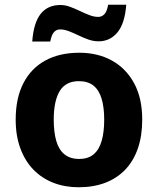

<svg xmlns="http://www.w3.org/2000/svg" viewBox="-20 -780 667 810"><path d="M580 -275.1Q580 -206.7 561.5 -153.5Q543 -100.3 508.1 -64Q473.2 -27.7 423.7 -8.8Q374.2 10 311.8 10Q254.1 10 205.4 -8.8Q156.7 -27.7 121.3 -64Q85.9 -100.3 66.1 -153.5Q46.2 -206.7 46.2 -275.1Q46.2 -366.1 78.6 -428.9Q111 -491.8 171 -524.6Q231 -557.5 314.8 -557.5Q392.5 -557.5 452 -524.6Q511.6 -491.8 545.8 -428.9Q580 -366.1 580 -275.1ZM206.7 -275.1Q206.7 -222.8 217.4 -185.4Q228.2 -148 252.1 -128.8Q276 -109.5 313.8 -109.5Q351.6 -109.5 374.8 -128.8Q398 -148 408.8 -185.4Q419.6 -222.8 419.6 -275.1Q419.6 -327.6 408.6 -363.8Q397.7 -400.1 374.3 -418.9Q350.9 -437.6 312.8 -437.6Q257.1 -437.6 231.9 -395.8Q206.7 -353.9 206.7 -275.1ZM116 -604.7Q119 -645.4 128.1 -674.7Q137.3 -703.9 152.3 -722.4Q167.3 -740.9 188 -749.9Q208.7 -758.9 234.7 -758.9Q254.7 -758.9 275.2 -751.4Q295.7 -744 316.7 -733.8Q337.7 -723.7 357.3 -716.2Q376.8 -708.7 394.8 -708.7Q408.4 -708.7 419.5 -719.1Q430.7 -729.6 436.3 -759.9H512.6Q506.6 -680.4 475.2 -643Q443.9 -605.7 396.2 -605.7Q374.5 -605.7 353.2 -613.1Q331.8 -620.6 311 -630.8Q290.1 -640.9 270.6 -648.4Q251.1 -655.9 233.4 -655.9Q219.5 -655.9 208.9 -645.8Q198.2 -635.7 191.9 -604.7Z"/></svg>

Font: Noto Sans Oriya
Style: Regular
Weight: 400
Designer: Amélie Bonet and Sol Matas
Foundry: Google LLC
Version: Version 2.006